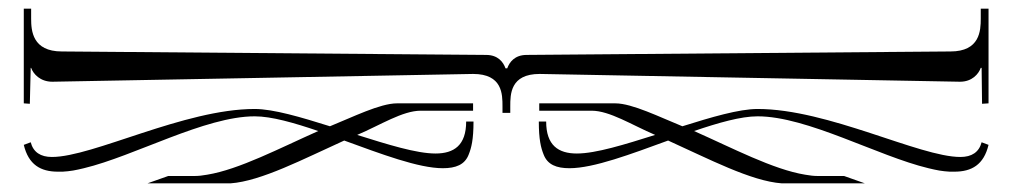

<svg xmlns="http://www.w3.org/2000/svg" viewBox="-20 -484 2341 444"><path d="M1403 -245H1227V-228H1348C1390 -228 1441 -195 1495 -172C1425 -150 1358 -129 1314 -129C1271 -129 1243 -148 1243 -203H1226C1226 -161 1231 -142 1237 -127C1246 -103 1267 -95 1297 -95C1353 -95 1440 -128 1525 -159C1618 -117 1717 -65 1788 -60H1801H1980L1932 -77H1872C1862 -77 1853 -78 1842 -80C1768 -92 1673 -142 1585 -181C1641 -200 1693 -215 1732 -215C1847 -215 2010 -123 2127 -95C2131 -94 2136 -93 2140 -92C2148 -90 2156 -89 2164 -88C2168 -88 2172 -87 2176 -87H2187C2227 -87 2255 -103 2266 -149L2250 -155C2244 -132 2227 -121 2201 -121C2106 -121 1895 -232 1732 -232C1689 -232 1625 -213 1558 -192C1506 -213 1442 -245 1403 -245ZM898 -245C859 -245 795 -213 743 -192C676 -213 612 -232 569 -232C406 -232 195 -121 100 -121C74 -121 57 -132 51 -155L35 -149C46 -103 74 -87 114 -87H125C129 -87 133 -88 137 -88C145 -89 153 -90 161 -92C165 -93 170 -94 174 -95C291 -123 454 -215 569 -215C608 -215 660 -200 716 -181C628 -142 533 -92 459 -80C448 -78 439 -77 429 -77H369L321 -60H500H513C584 -65 683 -117 776 -159C861 -128 948 -95 1004 -95C1034 -95 1055 -103 1064 -127C1070 -142 1075 -161 1075 -203H1058C1058 -148 1030 -129 987 -129C943 -129 876 -150 806 -172C860 -195 911 -228 953 -228H1074V-245ZM1198 -357C1170 -357 1158 -340 1153 -326H1149C1144 -340 1132 -357 1104 -357L123 -365C55 -365 52 -413 52 -441V-464H35V-245L49 -244L51 -327H52C57 -313 73 -295 101 -295L1074 -313C1142 -313 1142 -266 1142 -238V-223H1160V-238C1160 -266 1160 -313 1228 -313L2200 -295C2228 -295 2243 -313 2248 -327H2250L2251 -244L2266 -245V-464H2248V-441C2248 -413 2246 -365 2178 -365Z"/></svg>

Font: FoglihtenDeH04
Style: Regular
Weight: 500
Version: Version 0.68